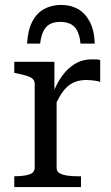

<svg xmlns="http://www.w3.org/2000/svg" viewBox="-20 -760 451 780"><path d="M228 -740Q190 -740 159.5 -723.5Q129 -707 111 -672Q93 -637 90 -583H143Q147 -616 157.5 -635.5Q168 -655 184.5 -663Q201 -671 225 -671Q248 -671 265.5 -663Q283 -655 293.5 -635.5Q304 -616 307 -583H365Q363 -637 344.5 -672Q326 -707 296.5 -723.5Q267 -740 228 -740ZM387 -516V-427Q380 -430 370.5 -431.5Q361 -433 351 -434Q341 -435 332 -435Q305 -435 285.5 -427.5Q266 -420 250.5 -405Q235 -390 222 -367Q209 -344 194 -312L193 -376Q209 -419 231.5 -450.5Q254 -482 284.5 -500.5Q315 -519 353 -519Q363 -519 372.5 -518.5Q382 -518 387 -516ZM38 0V-44H40Q75 -44 98 -51Q121 -58 121 -80V-417Q121 -432 113 -439.5Q105 -447 89 -452Q73 -457 48 -462L38 -464V-509H201V-362L210 -371V-77Q210 -62 224.5 -55Q239 -48 258.5 -46Q278 -44 292 -44H309V0Z"/></svg>

Font: Roboto Serif 28pt
Style: Regular
Weight: 400
Designer: Greg Gazdowicz
Foundry: Commercial Type
Version: Version 1.008